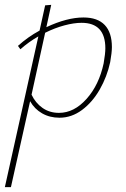

<svg xmlns="http://www.w3.org/2000/svg" viewBox="-36 -482 520 791"><path d="M425 -288Q425 -266 418 -226Q405 -166 375 -113.5Q345 -61 302 -29Q259 3 209 3Q169 3 137.5 -15Q106 -33 88 -65L9 289H-16L122 -332Q83 -310 48 -279L38 -293Q79 -330 127 -356L150 -460L175 -462L155 -370Q240 -410 308 -410Q366 -410 395.5 -379Q425 -348 425 -288ZM398 -283Q398 -388 300 -388Q269 -388 229.5 -377.5Q190 -367 150 -347L94 -92Q110 -58 139 -37.5Q168 -17 207 -17Q269 -17 320.5 -74.5Q372 -132 391 -221Q398 -261 398 -283Z"/></svg>

Font: Ysabeau Extralight
Style: Italic
Weight: 200
Italic angle: -12°
Designer: Christian Thalmann (Catharsis Fonts)
Version: Version 0.003